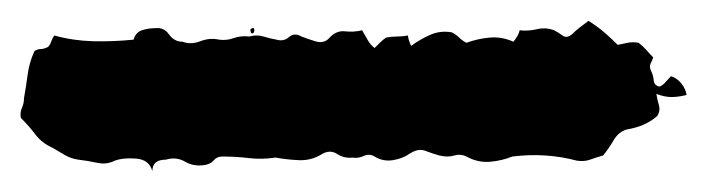

<svg xmlns="http://www.w3.org/2000/svg" viewBox="-70 -6 678 184"><path d="M478 27Q482 23 486 20Q490 17 494 14Q502 19 508.5 24.5Q515 30 522 37Q527 36 531.5 35Q536 34 542 35Q546 38 549.5 42Q553 46 556 49Q555 52 553.5 55Q552 58 554 62Q556 66 556.5 71Q557 76 562 77Q565 76 568 72.5Q571 69 573 67Q579 69 583 74Q587 79 588 85Q580 87 573.5 87Q567 87 559 84Q560 90 561.5 95Q563 100 560 105Q549 115 531 118Q523 120 518 128.5Q513 137 508 143Q501 145 495.5 147Q490 149 483 148Q468 144 452.5 143Q437 142 421 144Q411 148 400 149Q389 150 379 145Q372 141 365.5 143Q359 145 351 143Q344 141 337.5 138.5Q331 136 323 141Q316 146 306.5 147.5Q297 149 289 144Q284 141 278.5 143.5Q273 146 268 145Q260 146 253 141.5Q246 137 238 142Q228 148 216.5 147.5Q205 147 194 145Q181 147 168.5 145.5Q156 144 143 144Q138 144 135 147.5Q132 151 127 152Q116 154 107.5 149Q99 144 89 147Q76 147 76 158Q73 147 60.5 146Q48 145 40 148Q32 152 23 150Q14 148 5 147Q-2 146 -8 142.5Q-14 139 -19 136Q-30 131 -36 123Q-42 115 -50 107Q-51 102 -49 97.5Q-47 93 -47 88Q-45 77 -43.5 65.5Q-42 54 -37 43Q-34 41 -31 41Q-28 41 -24 39Q-22 37 -21 34Q-20 31 -18 28Q0 33 19 33.5Q38 34 58 32Q60 25 66 23Q72 21 79 21Q87 20 92 27Q97 34 105 34Q113 37 122 33.5Q131 30 140 32Q147 33 154 30.5Q161 28 169 29Q176 27 182.5 29Q189 31 195 32Q202 34 207 29.5Q212 25 219 29Q224 31 232 33.5Q240 36 245 31Q252 23 260.5 24Q269 25 277 23Q280 28 282.5 32.5Q285 37 289 40Q291 38 294 35Q297 32 300 30Q305 29 310.5 29Q316 29 321 28Q321 30 322 33Q323 36 324 38Q332 32 342 27.5Q352 23 363 25Q367 27 370 30Q373 33 377 35Q388 31 399.5 30Q411 29 422 34Q427 28 428 23Q436 24 444.5 22Q453 20 461 23Q465 25 469 28Q473 31 478 27ZM170 22Q173 20 173.5 21.5Q174 23 173.5 24.5Q173 26 171.5 26Q170 26 170 22Z"/></svg>

Font: ErikasBuero
Style: Regular
Weight: 400
Designer: Peter Wiegel
Foundry: Peter Wiegel
Version: Version 1.006